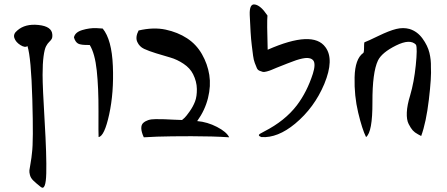

<svg xmlns="http://www.w3.org/2000/svg" viewBox="-20 -864 2069 888"><path d="M128 -158Q135 -209 129.5 -403.5Q124 -598 107 -651Q96 -642 74.5 -655.5Q53 -669 46.5 -688Q40 -707 60 -723Q96 -755 158 -748.5Q220 -742 222 -704Q223 -690 218.5 -683Q214 -676 207 -669.5Q200 -663 193 -650Q186 -637 181.5 -603.5Q177 -570 177 -518Q177 -462 186.5 -303Q196 -144 194 -62.5Q192 19 169 1Q145 -18 133.5 -29.5Q122 -41 118.5 -54.5Q115 -68 116 -76.5Q117 -85 121.5 -110Q126 -135 128 -158Z M395 -656Q354 -655 341 -662.5Q328 -670 322 -691Q327 -715 360.5 -725Q394 -735 425 -734L455 -732Q497 -681 502 -558.5Q507 -436 485 -335Q463 -234 436 -230Q435 -242 435.5 -350Q436 -458 427.5 -537.5Q419 -617 395 -656Z M645 -229Q634 -253 633.5 -270Q633 -287 642.5 -295.5Q652 -304 665.5 -308.5Q679 -313 700.5 -313Q722 -313 740.5 -312.5Q759 -312 783 -310.5Q807 -309 822 -309Q827 -313 834 -319.5Q841 -326 857 -348.5Q873 -371 882 -394.5Q891 -418 890.5 -452.5Q890 -487 873 -521Q859 -549 829 -569Q799 -589 767.5 -598Q736 -607 702 -617.5Q668 -628 646.5 -638Q625 -648 615 -670Q605 -692 621 -723Q690 -739 746 -727Q802 -715 845 -687Q888 -659 914 -613.5Q940 -568 948 -517.5Q956 -467 942 -410.5Q928 -354 892 -304Q939 -300 983.5 -277Q1028 -254 1040 -229Q964 -234 865.5 -234Q767 -234 707 -232L646 -229Z M1298 -566Q1284 -561 1260 -551Q1243 -544 1235 -540.5Q1227 -537 1214 -533.5Q1201 -530 1195.5 -531.5Q1190 -533 1181 -536.5Q1172 -540 1168 -549Q1164 -558 1158.5 -572.5Q1153 -587 1150.5 -606.5Q1148 -626 1144.5 -654Q1141 -682 1139 -716Q1137 -750 1135 -795Q1133 -849 1160 -843Q1186 -838 1215 -795Q1216 -794 1217 -792Q1214 -763 1218 -634Q1427 -726 1485 -646Q1527 -590 1480 -476Q1434 -366 1345 -292Q1264 -225 1189 -230Q1170 -237 1182 -245Q1186 -248 1202 -256Q1298 -305 1353 -377Q1400 -439 1427 -523Q1434 -545 1434.5 -560.5Q1435 -576 1429.5 -583.5Q1424 -591 1414 -594Q1404 -597 1391.5 -595.5Q1379 -594 1364.5 -590Q1350 -586 1336 -580.5Q1322 -575 1308 -570Q1301 -567 1298 -566Z M1928 -235 1913 -243Q1898 -251 1889 -261Q1880 -271 1870 -290.5Q1860 -310 1861.5 -344Q1863 -378 1877 -423Q1895 -484 1903 -562.5Q1911 -641 1904 -657Q1877 -686 1811.5 -653.5Q1746 -621 1728 -584Q1702 -529 1702.5 -391Q1703 -253 1673 -230Q1655 -266 1636.5 -343.5Q1618 -421 1620 -506.5Q1622 -592 1660 -619Q1663 -621 1663.5 -633.5Q1664 -646 1664 -657.5Q1664 -669 1667 -669Q1681 -674 1730.5 -698Q1780 -722 1812.5 -730Q1845 -738 1874 -730Q1910 -719 1934 -686Q1958 -653 1966 -620Q1974 -587 1973 -554Q1976 -508 1963.5 -403Q1951 -298 1928 -235Z"/></svg>

Font: HarSinai
Style: Regular
Weight: 400
Version: Version 1.1